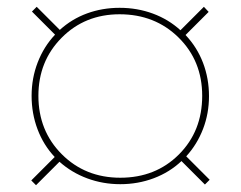

<svg xmlns="http://www.w3.org/2000/svg" viewBox="-20 -598 708 565"><path d="M86 -53 72 -67 141 -136Q108 -171 90.5 -217.5Q73 -264 73 -316Q73 -368 91 -414.5Q109 -461 142 -496L74 -564L88 -578L156 -510Q191 -542 236 -558.5Q281 -575 332 -575Q384 -575 430 -558Q476 -541 511 -509L580 -578L594 -563L526 -495Q560 -459 577.5 -413Q595 -367 595 -315Q595 -264 577.5 -218.5Q560 -173 528 -138L597 -69L583 -55L514 -124Q479 -91 432.5 -73.5Q386 -56 334 -56Q283 -56 237 -73Q191 -90 155 -122ZM332 -556Q230 -556 161.5 -487Q93 -418 93 -316Q93 -213 162 -144Q231 -75 334 -75Q438 -75 506.5 -143.5Q575 -212 575 -316Q575 -419 505.5 -487.5Q436 -556 332 -556Z"/></svg>

Font: Blinker Thin
Style: Regular
Weight: 100
Designer: Juergen Huber
Foundry: supertype
Version: Version 1.017;hotconv 1.0.117;makeotfexe 2.5.65602